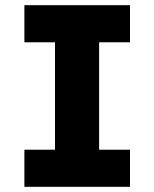

<svg xmlns="http://www.w3.org/2000/svg" viewBox="-20 -720 595 740"><path d="M74 0V-143H192V-557H74V-700H481V-557H362V-143H481V0Z"/></svg>

Font: Lexend Deca
Style: Bold
Weight: 700
Designer: Bonnie Shaver-Troup, Thomas Jockin
Foundry: Lexend
Version: Version 1.008; ttfautohint (v1.8.4.7-5d5b)